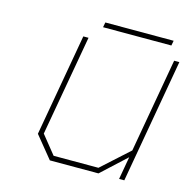

<svg xmlns="http://www.w3.org/2000/svg" viewBox="-92 -692 775 782"><g transform="rotate(15 295.5 -300.5)"><path d="M254 -580 258 -601H546L542 -580ZM185 0 110 -92 186 -523H208L133 -99L195 -22H384L499 -126L569 -523H591L499 0H477L494 -96L390 0Z"/></g></svg>

Font: Tomorrow Thin
Style: Italic
Weight: 250
Italic angle: -10°
Designer: Tony de Marco, Monica Rizzolli
Foundry: Just in Type
Version: Version 2.002